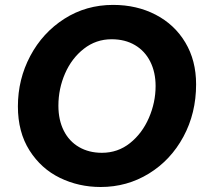

<svg xmlns="http://www.w3.org/2000/svg" viewBox="-20 -734 824 768"><path d="M51.6 -308.6Q51.6 -417 101.1 -510.2Q150.6 -603.4 237.5 -658.9Q324.4 -714.4 432.4 -714.4Q527 -714.4 602.6 -675.2Q678.2 -636 721.3 -564Q764.4 -492 764.4 -396.8Q764.4 -281.2 713.7 -187.3Q663 -93.4 575.6 -39.7Q488.2 14 382.6 14Q294.8 14 219.6 -22.6Q144.4 -59.2 98 -132.3Q51.6 -205.4 51.6 -308.6ZM602.4 -390Q602.4 -445 581 -487.6Q559.6 -530.2 519.8 -553.6Q480 -577 426.4 -577Q364.2 -577 315.5 -539Q266.8 -501 240.2 -440Q213.6 -379 213.6 -311Q213.6 -254.2 235 -211.5Q256.4 -168.8 296 -145.8Q335.6 -122.8 387.6 -122.8Q451.4 -122.8 500.1 -161.7Q548.8 -200.6 575.6 -262.5Q602.4 -324.4 602.4 -390Z"/></svg>

Font: Fixel Italic Variable 20240409 Display Thin
Style: Italic
Weight: 100
Italic angle: -10°
Designer: AlfaBravo + MacPaw
Foundry: Kyrylo Tkachov, Marchela Mozhyna, Serhii Makarenko, Maria Weinstein, Zakhar Kryvoshyya
Version: Version 1.211;Glyphs 3.2 (3225)